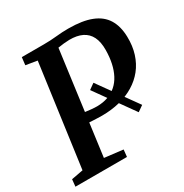

<svg xmlns="http://www.w3.org/2000/svg" viewBox="-176 -888 985 1026"><g transform="rotate(-30 316.5 -375.5)"><path d="M524 -200.5 488.5 -175.5 322.5 -408 357.5 -433ZM-3.5 0 1 -43.5 73 -57 159 -684.5 89 -696 94.5 -743H230Q272.5 -743 309.8 -747Q347 -751 385.5 -751Q472.5 -751 527.5 -729.2Q582.5 -707.5 609 -664Q635.5 -620.5 637 -556Q638.5 -499 623.5 -451.8Q608.5 -404.5 579.8 -368.5Q551 -332.5 510.2 -307.8Q469.5 -283 418.5 -270.2Q367.5 -257.5 309 -257.5Q294.5 -257.5 273.5 -258.5Q252.5 -259.5 233.8 -260.5Q215 -261.5 207 -262L206.5 -325.5Q219.5 -323 237.8 -320.5Q256 -318 275.8 -316Q295.5 -314 313 -314Q349.5 -314.5 379.2 -325Q409 -335.5 432 -355.8Q455 -376 470.2 -405Q485.5 -434 493.5 -470.8Q501.5 -507.5 502 -551.5Q502.5 -601.5 486.5 -633.5Q470.5 -665.5 438.8 -681Q407 -696.5 360 -696Q344.5 -695.5 325.5 -693.8Q306.5 -692 286.5 -688.5Q266.5 -685 247.5 -678.5L294.5 -727.5L205 -57L319 -43.5L314.5 0Z"/></g></svg>

Font: Merriweather 20pt SemiBold
Style: Italic
Weight: 600
Italic angle: -7.8°
Version: Version 2.101